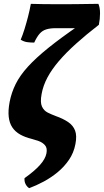

<svg xmlns="http://www.w3.org/2000/svg" viewBox="-20 -730 540 999"><path d="M132 249Q120.3 241.9 113.2 228.1Q106.1 214.3 107.6 197Q159.9 159.9 188 128.3Q216.1 96.8 221.6 68.2Q227.1 40.3 214 25.6Q200.9 10.9 181.2 3.9Q161.5 -3 144.8 -7.4Q109.8 -16 84.4 -30.4Q59 -44.8 44 -67.3Q29 -89.9 25.4 -122.2Q21.7 -154.6 30.1 -199.6Q39.5 -248.3 61.6 -292.8Q83.8 -337.4 124.9 -382.7Q166.1 -428.1 231.8 -481Q297.6 -534 393.3 -599.5L400.7 -583.4H271Q240.8 -583.4 220.7 -577.1Q200.6 -570.9 186.6 -555.1Q172.5 -539.4 158 -508.4Q137.1 -508.4 120.3 -510.9Q103.6 -513.4 87.7 -523.5Q98.2 -548.5 107.8 -579.3Q117.3 -610.1 125.9 -643.4Q134.5 -676.8 140.5 -710Q162.1 -709 207.6 -708.5Q253.1 -708 303.9 -708Q342.4 -708 380.8 -708.5Q419.1 -709 449 -709.5Q478.9 -710 491.9 -710Q500.5 -690.7 500.5 -661Q500.5 -631.2 494.4 -601Q427.9 -549.6 375.9 -502.8Q323.9 -456 286.7 -412.6Q249.5 -369.2 227 -327.1Q204.5 -285 196.6 -241.4Q188.2 -197.6 198.3 -175.8Q208.4 -154 228.5 -144.1Q248.6 -134.2 271 -125.8Q307.9 -112.8 333.9 -95.4Q359.9 -78 370.5 -51.1Q381 -24.2 372.5 19.2Q364 64.6 339.3 101Q314.6 137.4 280.3 165.7Q246 194 207.4 214.7Q168.8 235.4 132 249Z"/></svg>

Font: Vollkorn
Style: Italic
Weight: 400
Italic angle: -11°
Designer: Friedrich Althausen
Foundry: Friedrich Althausen
Version: Version 5.001